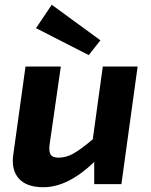

<svg xmlns="http://www.w3.org/2000/svg" viewBox="-20 -772 632 805"><path d="M352 -541 131 -654 197 -752 401 -603ZM557 -493 489 0H375V-93Q265 13 162 13Q91 13 58.5 -24Q26 -61 36 -126L87 -493H235L188 -166Q184 -136 192.5 -123.5Q201 -111 225 -111Q257 -111 287.5 -128Q318 -145 369 -188L411 -493Z"/></svg>

Font: Exo 2.0
Style: Bold Italic
Weight: 700
Italic angle: -8°
Designer: Natanael Gama
Version: Version 1.001;PS 001.001;hotconv 1.0.70;makeotf.lib2.5.58329